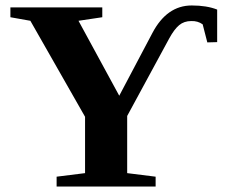

<svg xmlns="http://www.w3.org/2000/svg" viewBox="-20 -682 830 702"><path d="M774 -528 738 -527 721 -593Q703 -606 679 -605Q653 -605 635 -590Q617 -575 599 -542L445 -258V-49L549 -36V0H187V-36L291 -49V-255L91 -606L18 -619V-655H354V-619L267 -606L416 -332L537 -561Q590 -662 681 -662Q736 -662 774 -647Z"/></svg>

Font: Libra Serif Modern
Style: Bold
Weight: 700
Designer: Stefan Peev, Context Ltd
Foundry: Ascender Corporation
Version: Version 1.000